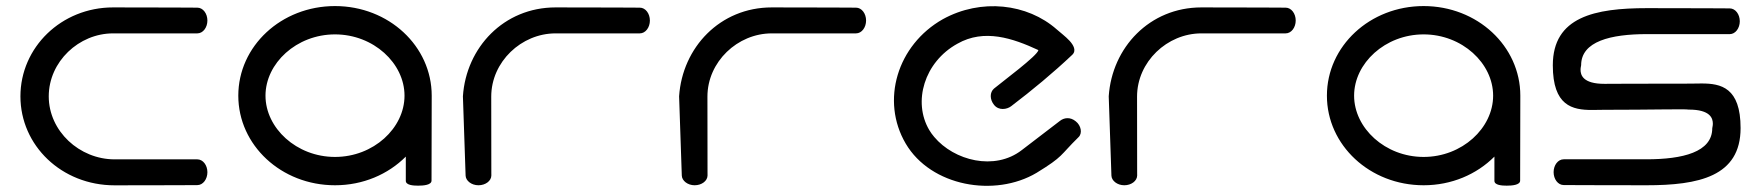

<svg xmlns="http://www.w3.org/2000/svg" viewBox="-20 -605 5756 627"><path d="M349.2 -580.8C180.4 -580.8 46.7 -450.5 46.7 -290.3C46.7 -130.1 180.8 0.2 354.3 0.2C515.8 0.2 624.3 -0.5 624.3 -0.5C643.2 -0.5 657.3 -20.1 657.3 -42.6C657.3 -65.1 643.2 -84.6 624.3 -84.6C624.3 -84.6 465.8 -84.6 354.3 -84.6C239.5 -84.6 139.2 -176.9 139.2 -290.3C139.2 -403.7 237.6 -496 349.2 -496C463.8 -496 624.3 -496 624.3 -496C643.2 -496 657.3 -515.5 657.3 -538C657.3 -560.5 643.2 -580 624.3 -580C624.3 -580 515.2 -580.8 349.2 -580.8Z M1389.8 -292.6C1389.8 -454.3 1249.6 -585.2 1074 -585.2C898.4 -585.2 758.2 -454.3 758.2 -292.6C758.2 -130.9 898.4 0 1074 0C1165.3 0 1247.2 -35.5 1305.2 -93.6L1305.2 -14.5C1305.2 -0.2 1329.6 1.3 1345.4 1.3C1362.4 1.3 1389.2 -0.6 1389.2 -15.2ZM1074 -492.7C1199.8 -492.7 1301 -398.4 1301 -292.6C1301 -186.8 1199.8 -92.5 1074 -92.5C948.2 -92.5 847 -186.8 847 -292.6C847 -398.4 948.2 -492.7 1074 -492.7Z M1584.5 -37.3C1584.5 -61.8 1584.2 -185.6 1584.2 -289.5C1584.2 -403.3 1682.6 -496 1794.2 -496C1908.8 -496 2069.3 -496 2069.3 -496C2088.2 -496 2102.3 -515.5 2102.3 -538C2102.3 -560.5 2088.2 -580 2069.3 -580C2069.3 -580 1960.2 -580.8 1794.2 -580.8C1625.2 -580.8 1502.3 -449.9 1491.7 -290.6L1491.7 -290.4L1491.7 -290.1C1491.7 -289.4 1500.3 -39.6 1500.5 -31.3C1501.2 -14.8 1519.5 0 1542.5 0C1565.1 0 1584.5 -13.9 1584.6 -32.3C1584.6 -34 1584.5 -35.6 1584.5 -37.3Z M2290.5 -37.3C2290.5 -61.8 2290.2 -185.6 2290.2 -289.5C2290.2 -403.3 2388.6 -496 2500.2 -496C2614.8 -496 2775.3 -496 2775.3 -496C2794.2 -496 2808.3 -515.5 2808.3 -538C2808.3 -560.5 2794.2 -580 2775.3 -580C2775.3 -580 2666.2 -580.8 2500.2 -580.8C2331.2 -580.8 2208.3 -449.9 2197.7 -290.6L2197.7 -290.4L2197.7 -290.1C2197.7 -289.4 2206.3 -39.6 2206.5 -31.3C2207.2 -14.8 2225.5 0 2248.5 0C2271.1 0 2290.5 -13.9 2290.6 -32.3C2290.6 -34 2290.5 -35.6 2290.5 -37.3Z M3501.8 -156.8C3515.5 -169.4 3510.6 -195.1 3493 -208.8C3475 -223.8 3454.5 -220.8 3441.2 -210.1L3316.7 -114.8C3228.2 -46.3 3095.8 -80.4 3030.8 -157.8C3024.7 -165 3019.2 -172.6 3014.5 -180.5C2960.3 -272.2 2998 -402.5 3106.6 -462.3C3194.2 -512 3287.3 -480.2 3371 -441.4C3368.8 -423.6 3252.8 -338.1 3226 -315.7C3211.9 -303.5 3211.8 -280.4 3226.2 -262.5C3241.8 -243 3268.3 -247.7 3282 -258.1C3351.8 -311.2 3418.7 -366.7 3481.2 -425.7C3496.3 -439.5 3485.4 -457.9 3472.9 -471.7C3459.7 -486 3441.2 -499.7 3431.1 -508.8C3334.9 -593.8 3183.5 -611 3059.1 -542.4C2909.8 -458.2 2855.4 -276.2 2937.7 -136.1C3020 3.9 3228.9 40.3 3365.1 -40.6C3454.5 -95.4 3439.8 -96 3501.8 -156.8Z M3693.5 -37.3C3693.5 -61.8 3693.2 -185.6 3693.2 -289.5C3693.2 -403.3 3791.6 -496 3903.2 -496C4017.8 -496 4178.3 -496 4178.3 -496C4197.2 -496 4211.3 -515.5 4211.3 -538C4211.3 -560.5 4197.2 -580 4178.3 -580C4178.3 -580 4069.2 -580.8 3903.2 -580.8C3734.2 -580.8 3611.3 -449.9 3600.7 -290.6L3600.7 -290.4L3600.7 -290.1C3600.7 -289.4 3609.3 -39.6 3609.5 -31.3C3610.2 -14.8 3628.5 0 3651.5 0C3674.1 0 3693.5 -13.9 3693.6 -32.3C3693.6 -34 3693.5 -35.6 3693.5 -37.3Z M4944.8 -292.6C4944.8 -454.3 4804.6 -585.2 4629 -585.2C4453.4 -585.2 4313.2 -454.3 4313.2 -292.6C4313.2 -130.9 4453.4 0 4629 0C4720.3 0 4802.2 -35.5 4860.2 -93.6L4860.2 -14.5C4860.2 -0.2 4884.6 1.3 4900.4 1.3C4917.4 1.3 4944.2 -0.6 4944.2 -15.2ZM4629 -492.7C4754.8 -492.7 4856 -398.4 4856 -292.6C4856 -186.8 4754.8 -92.5 4629 -92.5C4503.2 -92.5 4402 -186.8 4402 -292.6C4402 -398.4 4503.2 -492.7 4629 -492.7Z M5220.1 -331.2C5148.5 -331 5141.3 -360.7 5141.5 -377.6C5141.5 -385.6 5143.4 -389 5143.4 -392C5143.4 -470.1 5239.9 -493.6 5358.5 -493.6C5470 -493.6 5628.5 -493.5 5628.5 -493.5C5647.4 -493.5 5661.5 -513.1 5661.5 -535.6C5661.5 -558.1 5647.4 -577.6 5628.5 -577.6C5628.5 -577.6 5520 -578.4 5358.5 -578.4C5188.2 -578.4 5050.9 -550.1 5050.9 -391.7C5050.9 -259.3 5114.8 -245.9 5178.6 -245.9C5191.8 -245.9 5204.9 -246.4 5217.5 -246.4C5371.5 -246.4 5485.7 -249.5 5494.1 -247.1L5494.9 -247.1C5565.9 -247.2 5573.5 -218.1 5573.5 -201.2C5573.5 -193 5571.6 -189.4 5571.6 -186.3C5571.6 -108.2 5475.1 -84.8 5356.5 -84.8C5245 -84.8 5086.5 -84.8 5086.5 -84.8C5067.6 -84.8 5053.5 -65.3 5053.5 -42.8C5053.5 -20.2 5067.6 -0.7 5086.5 -0.7C5086.5 -0.7 5195 0 5356.5 0C5526.8 0 5664.1 -28.2 5664.1 -186.7C5664.1 -319.1 5600.2 -332.5 5536.4 -332.4C5523.2 -332.4 5510.1 -331.9 5497.5 -331.9C5334.7 -331.9 5220.1 -331.2 5220.1 -331.2Z"/></svg>

Font: Hi.
Style: Bold
Weight: 400
Designer: Mew Too, Robert Jablonski
Foundry: Cannot Into Space Fonts
Version: Version 1.996